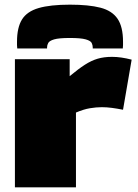

<svg xmlns="http://www.w3.org/2000/svg" viewBox="-20 -804 592 824"><path d="M279 -550V-477Q316 -508 344 -526Q372 -544 399 -552Q426 -560 461 -560Q499 -560 545 -548L508 -333Q483 -338 460.5 -341Q438 -344 417 -344Q393 -344 366 -339.5Q339 -335 306 -321V0H44V-550ZM280 -784Q361 -784 411 -771Q461 -758 484.5 -723.5Q508 -689 508 -625Q508 -618 508 -610.5Q508 -603 507 -596H378Q378 -599 378 -601Q378 -610 373.5 -619.5Q369 -629 348 -635Q327 -641 280 -641Q233 -641 212.5 -635Q192 -629 187 -619.5Q182 -610 182 -601V-596H54Q53 -603 53 -610.5Q53 -618 53 -625Q53 -686 74.5 -720.5Q96 -755 146 -769.5Q196 -784 280 -784Z"/></svg>

Font: Georama Expanded Black
Style: Regular
Weight: 900
Width: 7
Designer: Jean-Baptiste Levee
Foundry: Production Type
Version: Version 1.000